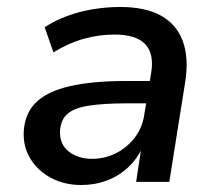

<svg xmlns="http://www.w3.org/2000/svg" viewBox="-20 -521 624 550"><path d="M213 9Q165 9 127 -11Q89 -31 67.5 -65.5Q46 -100 48 -144Q51 -196 83 -227.5Q115 -259 179.5 -274Q244 -289 342 -289H422L412 -225H347Q278 -225 235.5 -218.5Q193 -212 173.5 -195Q154 -178 152 -147Q150 -108 177 -87Q204 -66 243 -66Q280 -66 312 -82Q344 -98 366.5 -127.5Q389 -157 394 -197L413 -312Q422 -367 396 -394.5Q370 -422 308 -422Q264 -422 220.5 -410Q177 -398 133 -371L108 -443Q137 -462 172 -475Q207 -488 246 -494.5Q285 -501 324 -501Q397 -501 441.5 -476Q486 -451 503.5 -403.5Q521 -356 511 -289L465 0H370L386 -106H391Q376 -69 348.5 -43Q321 -17 286.5 -4Q252 9 213 9Z"/></svg>

Font: Nunito Sans 10pt SemiBold
Style: Italic
Weight: 600
Italic angle: -9°
Designer: Vernon Adams
Foundry: Vernon Adams
Version: Version 3.101;gftools[0.9.27]